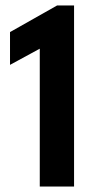

<svg xmlns="http://www.w3.org/2000/svg" viewBox="-20 -680 359 700"><path d="M125 -502.5 16.5 -443.5V-563L188 -660H250V0H125Z"/></svg>

Font: League Spartan Thin SemiBold
Style: Regular
Weight: 600
Version: Version 2.002